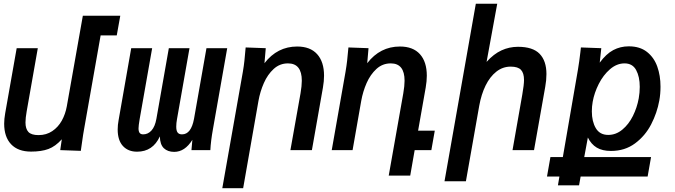

<svg xmlns="http://www.w3.org/2000/svg" viewBox="-20 -810 3640 1036"><path d="M2.5 -142.5Q2.5 -167.5 8 -199L70 -550H184L124 -209.5Q117.5 -173 117.5 -149Q117.5 -115 133.2 -98Q149 -81 188 -81Q230 -81 262 -102.5Q294 -124 313.5 -159.2Q333 -194.5 340.5 -236.5L427 -725H629L610 -619H523L434 -115Q429 -88.5 422.5 -41.5L416 4L305 0L313.5 -58.5Q279 -20 241.2 -6Q203.5 8 147.5 8Q77.5 8 40 -31.5Q2.5 -71 2.5 -142.5Z M1115 0H1013L1018 -55.5Q977.5 9.5 920 9.5Q885 9.5 864.2 -10.2Q843.5 -30 842.5 -74Q805 8.5 719.5 8.5Q671.5 8.5 643.2 -22.2Q615 -53 615 -111.5Q615 -135.5 620 -162L688 -550H801L733.5 -167Q727.5 -131 727.5 -117.5Q727.5 -100.5 733.5 -92.8Q739.5 -85 752.5 -85Q778.5 -85 797.5 -106Q816.5 -127 824 -169.5L891 -550H1002.5L935 -167Q931 -145.5 931 -126.5Q931 -104.5 938.5 -94.8Q946 -85 962 -85Q1011.5 -85 1027 -169.5L1094 -550H1206L1129 -113Q1117.5 -49 1115 0Z M1305.5 -554 1414 -550 1407 -469Q1476.5 -559 1583.5 -559Q1654 -559 1691.2 -517.8Q1728.5 -476.5 1728.5 -401.5Q1728.5 -372 1722.5 -337.5L1663 0H1547L1601.5 -306Q1608.5 -346.5 1608.5 -374.5Q1608.5 -468 1534 -468Q1489.5 -468 1456.8 -438Q1424 -408 1403.8 -362Q1383.5 -316 1374.5 -265L1292 205.5H1179.5L1290.5 -423Q1296 -455.5 1298.8 -482.2Q1301.5 -509 1305.5 -554Z M1860 -554 1968.5 -550 1961.5 -469Q2031 -559 2138 -559Q2208.5 -559 2245.8 -517.8Q2283 -476.5 2283 -401.5Q2283 -372 2277 -337.5L2236 -105H2326L2307.5 0H2217.5L2193.5 137.5H2077.5L2156 -306Q2163 -346.5 2163 -374.5Q2163 -468 2088.5 -468Q2044 -468 2011.2 -438Q1978.5 -408 1958.2 -362Q1938 -316 1929 -265L1882.5 0H1770L1844.5 -423Q1850 -455.5 1853 -482.2Q1856 -509 1860 -554Z M2547.5 -790H2663L2605.5 -476Q2644 -519 2686 -538.2Q2728 -557.5 2775 -557.5Q2855 -557.5 2891.8 -519.5Q2928.5 -481.5 2928.5 -410.5Q2928.5 -377 2922 -341.5L2861.5 0H2745.5L2798 -298.5Q2807.5 -353 2807.5 -378.5Q2807.5 -415.5 2791.2 -433Q2775 -450.5 2735.5 -450.5Q2692.5 -450.5 2658 -423.2Q2623.5 -396 2600.2 -348.5Q2577 -301 2566 -240L2494 168H2378.5Z M2950 37.5H3017L3098.5 -434.5Q3105.5 -476 3111.5 -527.5L3114.5 -554L3224.5 -550L3216 -472Q3251 -519.5 3289.2 -539.8Q3327.5 -560 3373 -560Q3432.5 -560 3470.8 -530Q3509 -500 3526.5 -451Q3544 -402 3544 -342.5Q3544 -303 3537.5 -267.5Q3525.5 -201 3493.5 -139Q3461.5 -77 3406.5 -36.2Q3351.5 4.5 3277 4.5Q3230 4.5 3200 -13.5Q3170 -31.5 3152 -68L3132.5 37.5H3493L3474.5 142.5H3113L3104.5 190H2990.5L2998.5 142.5H2931.5ZM3426.5 -279.5Q3432 -310 3432 -341.5Q3432 -396 3412.5 -432Q3393 -468 3350 -468Q3308 -468 3271.5 -436.5Q3235 -405 3210.8 -357Q3186.5 -309 3178 -260.5Q3173.5 -236 3173.5 -209Q3173.5 -154.5 3195 -118.2Q3216.5 -82 3262 -82Q3303.5 -82 3338 -110.5Q3372.5 -139 3395 -184.2Q3417.5 -229.5 3426.5 -279.5Z"/></svg>

Font: JuliaMono SemiBoldItalic
Style: Regular
Weight: 600
Italic angle: -9°
Monospace: yes
Designer: cormullion
Foundry: corm
Version: Version 0.049; ttfautohint (v1.8.4)